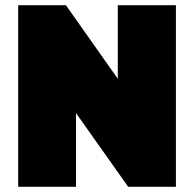

<svg xmlns="http://www.w3.org/2000/svg" viewBox="-20 -720 747 740"><path d="M658 -700V0H474L131 -485H273V0H50V-700H234L576 -215H434V-700Z"/></svg>

Font: Pathway Extreme Condensed Black
Style: Regular
Weight: 900
Width: 3
Version: Version 1.001;gftools[0.9.26]